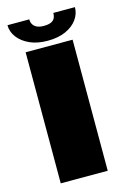

<svg xmlns="http://www.w3.org/2000/svg" viewBox="-113 -782 562 837"><g transform="rotate(-15 168.5 -363.0)"><path d="M54 0H266V-591.5H54ZM160.5 -615Q208 -615 242 -630.2Q276 -645.5 294.2 -670.8Q312.5 -696 312.5 -726H215Q215 -712 209.8 -702Q204.5 -692 192.5 -687Q180.5 -682 160.5 -682Q143 -682 131 -687.2Q119 -692.5 112.8 -702.2Q106.5 -712 106.5 -726H8Q8 -696 27.2 -670.8Q46.5 -645.5 80.5 -630.2Q114.5 -615 160.5 -615Z"/></g></svg>

Font: Anybody SemiExpanded ExtraBold
Style: Regular
Weight: 800
Width: 6
Version: Version 1.113;gftools[0.9.25]